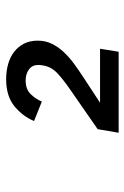

<svg xmlns="http://www.w3.org/2000/svg" viewBox="92 -836 415 640"><g transform="rotate(-90 300.0 -516.5)"><path d="M447 -329H177L189 -399L323 -492Q352 -512 374 -532Q396 -552 401 -579Q402 -584 402.5 -588.5Q403 -593 403 -597Q403 -617 388 -628Q373 -639 351 -639Q322 -639 305.5 -622Q289 -605 281 -585L216 -611Q232 -649 265.5 -676.5Q299 -704 356 -704Q382 -704 405.5 -697.5Q429 -691 446.5 -677.5Q464 -664 474 -644.5Q484 -625 484 -599Q484 -573 473.5 -551.5Q463 -530 445.5 -511.5Q428 -493 406 -477Q384 -461 361 -446L277 -391H457Z"/></g></svg>

Font: IBM Plex Mono Medm
Style: Italic
Weight: 500
Italic angle: -9°
Monospace: yes
Designer: Mike Abbink, Paul van der Laan, Pieter van Rosmalen
Foundry: Bold Monday
Version: Version 2.3